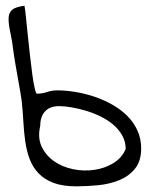

<svg xmlns="http://www.w3.org/2000/svg" viewBox="-20 -657 537 678"><path d="M28.3 -468.8Q23.4 -511.7 16.6 -542Q9.8 -572.3 10.3 -591.8Q10.7 -611.3 22.5 -622.1Q35.2 -632.8 66.4 -636.7Q68.4 -627 71.3 -599.6Q74.2 -572.3 77.6 -537.6Q81.1 -502.9 85.4 -465.3Q89.8 -427.7 93.8 -396.5Q97.7 -365.2 102.5 -345.7Q107.4 -324.2 111.3 -326.2Q128.9 -326.2 146 -332Q163.1 -337.9 182.6 -337.9Q211.9 -337.9 245.1 -332.5Q278.3 -327.1 311 -316.4Q343.8 -305.7 374.5 -288.6Q405.3 -271.5 428.2 -249Q451.2 -226.6 464.8 -197.3Q478.5 -168 478.5 -132.8Q478.5 -87.9 456.5 -61Q434.6 -34.2 400.4 -20.5Q366.2 -6.8 326.2 -2.9Q285.2 1 250 1Q201.2 1 168.9 -11.2Q136.7 -23.4 116.2 -44.9Q95.7 -66.4 85 -94.7Q74.2 -123 69.3 -156.7Q64.5 -190.4 62.5 -227.1Q60.5 -263.7 56.6 -300.8Q55.7 -307.6 51.8 -331.5Q47.9 -355.5 42.5 -384.3Q37.1 -413.1 33.2 -437.5Q29.3 -461.9 28.3 -468.8ZM122.1 -212.9Q112.3 -169.9 127.4 -138.7Q142.6 -107.4 171.4 -87.4Q200.2 -67.4 237.8 -59.6Q275.4 -51.8 312.5 -57.1Q349.6 -62.5 378.9 -80.1Q410.2 -98.6 423.8 -130.9Q423.8 -157.2 411.6 -178.7Q399.4 -200.2 379.9 -216.8Q360.4 -233.4 335.4 -245.6Q310.5 -257.8 284.7 -265.6Q258.8 -273.4 233.4 -277.8Q208 -282.2 188.5 -282.2Q156.2 -282.2 139.2 -263.7Q122.1 -245.1 122.1 -212.9Z"/></svg>

Font: Indie Flower
Style: Regular
Weight: 400
Designer: Kimberly Geswein
Foundry: Kimberly Geswein
Version: Version 1.001 2010